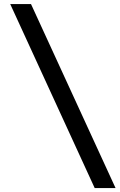

<svg xmlns="http://www.w3.org/2000/svg" viewBox="-20 -720 589 945"><path d="M446 205.5 30.3 -700H132.6L548.7 205.5Z"/></svg>

Font: Red Hat Display VF
Style: Regular
Weight: 300
Designer: Pentagram, MCKL
Foundry: Pentagram, MCKL
Version: Version 1.023